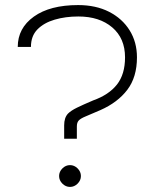

<svg xmlns="http://www.w3.org/2000/svg" viewBox="-20 -728 610 757"><path d="M233 -181V-234Q233 -264 248 -280Q260 -292 283.5 -303.5Q307 -315 347 -332Q409 -354 441 -394.5Q473 -435 473 -502Q473 -577 422.5 -620Q372 -663 289 -663Q238 -663 195.5 -650.5Q153 -638 127.5 -612Q102 -586 102 -543H50Q50 -617 113.5 -662.5Q177 -708 288 -708Q358 -708 410 -681.5Q462 -655 491 -608.5Q520 -562 520 -502Q520 -424 482 -374Q444 -324 376 -294Q337 -277 317.5 -269Q298 -261 290.5 -253Q283 -245 283 -229.5Q283 -214 283 -181ZM256 9Q239 9 226 -4Q213 -17 213 -34Q213 -51 226 -64Q239 -77 256 -77Q273 -77 286 -64Q299 -51 299 -34Q299 -17 286 -4Q273 9 256 9Z"/></svg>

Font: Kulim Park ExtraLight
Style: Regular
Weight: 275
Designer: Noponies / Dale Sattler
Foundry: Noponies
Version: Version 1.000; ttfautohint (v1.8.3)